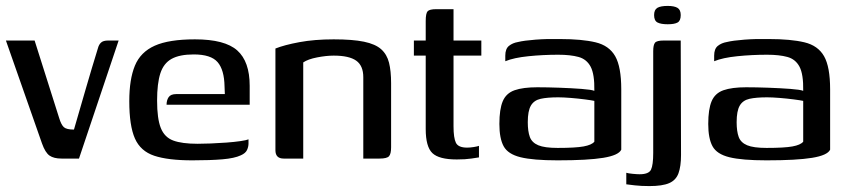

<svg xmlns="http://www.w3.org/2000/svg" viewBox="-20 -536 2873 649"><path d="M188 0Q162 0 147.5 -10Q133 -20 122 -51L0 -399H97L180 -137Q187 -114 196 -106Q205 -98 230 -98Q250 -167 270 -236Q290 -305 311 -373Q314 -385 321.5 -392Q329 -399 345 -399H381L247 0Z M630 6Q548 6 501.5 -9.5Q455 -25 436 -68Q417 -111 417 -194Q417 -268 436 -314Q455 -360 503 -381.5Q551 -403 639 -403Q740 -403 782 -365.5Q824 -328 824 -246V-182H543Q543 -197 550 -207.5Q557 -218 576 -218H740L739 -244Q738 -300 715.5 -326Q693 -352 635 -352Q587 -352 560 -337Q533 -322 522 -288Q511 -254 511 -196Q511 -135 523.5 -103.5Q536 -72 565.5 -61Q595 -50 648 -50Q666 -50 692 -51Q718 -52 745 -54Q772 -56 792.5 -59Q813 -62 820 -65V-51Q820 -40 815 -29Q810 -18 794 -11Q773 -1 732 2.5Q691 6 630 6Z M939 0Q911 0 911 -28V-372Q941 -384 992 -393.5Q1043 -403 1108 -403Q1172 -403 1210.5 -395Q1249 -387 1268.5 -369.5Q1288 -352 1295 -324Q1302 -296 1302 -255V-38Q1302 -16 1295 -8Q1288 0 1263 0H1208V-275Q1208 -314 1184 -331Q1160 -348 1108 -348Q1083 -348 1052 -342Q1021 -336 1005 -325V0Z M1524 3Q1464 3 1441.5 -18.5Q1419 -40 1419 -100V-348H1379V-399H1419V-465Q1419 -491 1425.5 -498Q1432 -505 1455 -505H1513Q1513 -503 1513 -496.5Q1513 -490 1513 -478V-399H1607V-348H1513V-109Q1513 -70 1521 -53.5Q1529 -37 1559 -37Q1569 -37 1581.5 -39Q1594 -41 1599 -43V-4Q1593 -3 1573 0Q1553 3 1524 3Z M1865 6Q1782 6 1739.5 -4.5Q1697 -15 1682.5 -41.5Q1668 -68 1668 -117Q1668 -167 1679.5 -194Q1691 -221 1719.5 -231Q1748 -241 1796 -241Q1830 -241 1871 -239.5Q1912 -238 1945.5 -235.5Q1979 -233 1989 -229Q1990 -285 1976.5 -310.5Q1963 -336 1935.5 -343.5Q1908 -351 1867 -351Q1816 -351 1766.5 -346Q1717 -341 1688 -329V-348Q1688 -371 1700.5 -381Q1713 -391 1731 -394Q1751 -399 1790.5 -402Q1830 -405 1873 -404Q1947 -404 1993 -393Q2039 -382 2059.5 -346Q2080 -310 2080 -234V-30Q2071 -11 2019 -2.5Q1967 6 1865 6ZM1865 -36Q1925 -36 1952.5 -41Q1980 -46 1989 -57V-195Q1980 -197 1957 -200Q1934 -203 1909 -205Q1884 -207 1867 -207Q1830 -207 1807.5 -202Q1785 -197 1774.5 -179Q1764 -161 1764 -123Q1764 -92 1771 -73Q1778 -54 1799.5 -45Q1821 -36 1865 -36Z M2237 -454Q2214 -454 2202.5 -460Q2191 -466 2191 -485Q2191 -503 2202 -509.5Q2213 -516 2237 -516Q2259 -516 2270 -509.5Q2281 -503 2281 -485Q2281 -466 2270.5 -460Q2260 -454 2237 -454ZM2175 93Q2147 93 2125.5 90.5Q2104 88 2097 87V48Q2103 50 2118 51.5Q2133 53 2142 53Q2173 53 2180.5 37.5Q2188 22 2188 -19V-363Q2188 -384 2194 -391.5Q2200 -399 2223 -399H2281L2282 -12Q2282 26 2273.5 49.5Q2265 73 2242 83Q2219 93 2175 93Z M2571 6Q2488 6 2445.5 -4.5Q2403 -15 2388.5 -41.5Q2374 -68 2374 -117Q2374 -167 2385.5 -194Q2397 -221 2425.5 -231Q2454 -241 2502 -241Q2536 -241 2577 -239.5Q2618 -238 2651.5 -235.5Q2685 -233 2695 -229Q2696 -285 2682.5 -310.5Q2669 -336 2641.5 -343.5Q2614 -351 2573 -351Q2522 -351 2472.5 -346Q2423 -341 2394 -329V-348Q2394 -371 2406.5 -381Q2419 -391 2437 -394Q2457 -399 2496.5 -402Q2536 -405 2579 -404Q2653 -404 2699 -393Q2745 -382 2765.5 -346Q2786 -310 2786 -234V-30Q2777 -11 2725 -2.5Q2673 6 2571 6ZM2571 -36Q2631 -36 2658.5 -41Q2686 -46 2695 -57V-195Q2686 -197 2663 -200Q2640 -203 2615 -205Q2590 -207 2573 -207Q2536 -207 2513.5 -202Q2491 -197 2480.5 -179Q2470 -161 2470 -123Q2470 -92 2477 -73Q2484 -54 2505.5 -45Q2527 -36 2571 -36Z"/></svg>

Font: Genos Medium
Style: Regular
Weight: 500
Designer: Robert E. Leuschke
Foundry: Robert E. Leuschke
Version: Version 1.010; ttfautohint (v1.8.3)